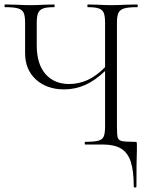

<svg xmlns="http://www.w3.org/2000/svg" viewBox="-25 -645 670 857"><path d="M587 -613Q548 -613 529.5 -607.5Q511 -602 504 -588Q497 -574 497 -544V-81Q497 -43 500.5 -31Q504 -19 518.5 -15.5Q533 -12 575 -12Q583 -12 584.5 -10.5Q586 -9 586 0V26Q584 74 584 187Q584 192 578 192Q572 192 572 187Q572 117 558.5 76.5Q545 36 515 18Q485 0 433 0H356Q353 0 353 -6Q353 -12 356 -12Q396 -12 414 -17Q432 -22 438 -36Q444 -50 444 -81V-328Q399 -285 354.5 -265.5Q310 -246 261 -246Q184 -246 135.5 -290Q87 -334 87 -408V-544Q87 -574 80.5 -588Q74 -602 55.5 -607.5Q37 -613 -2 -613Q-5 -613 -5 -619Q-5 -625 -2 -625L46 -624Q86 -622 112 -622Q137 -622 175 -624L216 -625Q219 -625 219 -619Q219 -613 216 -613Q183 -613 167 -607Q151 -601 145 -586.5Q139 -572 139 -542V-443Q139 -359 178 -314.5Q217 -270 284 -270Q325 -270 364 -287Q403 -304 444 -345V-542Q444 -572 438.5 -586.5Q433 -601 417 -607Q401 -613 367 -613Q365 -613 365 -619Q365 -625 367 -625L409 -624Q447 -622 471 -622Q497 -622 539 -624L587 -625Q590 -625 590 -619Q590 -613 587 -613Z"/></svg>

Font: Cormorant Infant Light
Style: Regular
Weight: 300
Designer: Christian Thalmann (Catharsis Fonts)
Version: Version 3.000